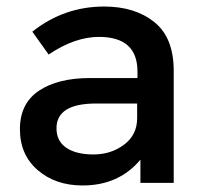

<svg xmlns="http://www.w3.org/2000/svg" viewBox="-20 -560 627 588"><path d="M512 0H410V-71Q344 8 233 8Q150 8 95.5 -39Q41 -86 41 -164.5Q41 -243 99 -282Q157 -321 256 -321H401V-341Q401 -447 283 -447Q209 -447 129 -393L79 -463Q176 -540 299 -540Q393 -540 452.5 -492.5Q512 -445 512 -343ZM400 -198V-243H274Q153 -243 153 -167Q153 -128 183 -107.5Q213 -87 266.5 -87Q320 -87 360 -117Q400 -147 400 -198Z"/></svg>

Font: Montserrat_am3
Style: Regular
Weight: 400
Designer: Julieta Ulanovsky
Foundry: Julieta Ulanovsky, Armenina letters added by Vahan Hovhannisyan
Version: Version 2.001